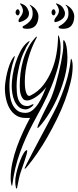

<svg xmlns="http://www.w3.org/2000/svg" viewBox="-20 -675 445 1099"><path d="M366 -347Q366 -297 352.5 -242.5Q339 -188 317 -135Q295 -82 266.5 -34.5Q238 13 208 47Q197 59 195 58Q193 57 197 43Q203 27 212.5 7Q222 -13 231.5 -32.5Q241 -52 250.5 -70Q260 -88 266 -100Q273 -115 282 -139.5Q291 -164 299.5 -194Q308 -224 316 -257Q324 -290 330 -320.5Q336 -351 339.5 -376.5Q343 -402 342 -418Q341 -436 342.5 -441.5Q344 -447 346 -445.5Q348 -444 350.5 -439Q353 -434 355 -430Q362 -410 364 -385Q366 -360 366 -347ZM169 -71Q162 -63 150 -56Q138 -49 127 -49Q103 -49 87.5 -63Q72 -77 63 -97.5Q54 -118 50.5 -141Q47 -164 47 -182Q47 -209 52.5 -244.5Q58 -280 69.5 -315.5Q81 -351 97.5 -382.5Q114 -414 137 -433Q143 -437 148 -440.5Q153 -444 145 -430Q139 -419 133.5 -411Q128 -403 125 -393Q109 -364 99.5 -332Q90 -300 84 -267Q75 -223 75 -179Q75 -163 76.5 -144Q78 -125 84 -108Q90 -91 102.5 -79.5Q115 -68 137 -68Q143 -68 151 -71Q159 -74 164 -77Q172 -80 172 -78Q172 -76 169 -71ZM392 -330Q396 -315 396 -295Q396 -254 384 -204.5Q372 -155 352.5 -102Q333 -49 306.5 5Q280 59 251.5 109Q223 159 193 202.5Q163 246 136 278Q135 279 132.5 282Q130 285 127.5 287.5Q125 290 123 291Q121 292 121 288Q121 286 133.5 261.5Q146 237 165 200.5Q184 164 206.5 121.5Q229 79 250 40Q271 1 286.5 -29Q302 -59 307 -70Q336 -134 356.5 -198.5Q377 -263 385 -332Q386 -340 386.5 -340.5Q387 -341 392 -330ZM327 -404Q327 -348 311.5 -290.5Q296 -233 273 -177Q250 -121 222.5 -68.5Q195 -16 170 29Q125 113 94 199.5Q63 286 51 380Q49 391 48 389Q47 389 45.5 383.5Q44 378 43 371.5Q42 365 41.5 358Q41 351 41 346Q41 301 51 255Q61 209 77 165Q93 121 112.5 79Q132 37 152 0H125Q95 0 73 -14Q51 -28 37 -51Q23 -74 15.5 -105Q8 -136 8 -170Q8 -183 11 -206.5Q14 -230 20 -255.5Q26 -281 35 -305.5Q44 -330 55 -345Q63 -356 64 -354Q65 -352 62 -341Q49 -303 41.5 -262Q34 -221 34 -181Q34 -158 37 -131Q40 -104 49.5 -81.5Q59 -59 77 -44Q95 -29 126 -29Q148 -29 166 -44Q184 -59 198.5 -81Q213 -103 224.5 -129Q236 -155 245 -177Q235 -163 221.5 -149.5Q208 -136 193 -125Q178 -114 163 -107Q148 -100 134 -100Q120 -100 112 -109Q104 -118 99.5 -131.5Q95 -145 94 -159Q93 -173 93 -184Q93 -220 97.5 -256.5Q102 -293 112 -328.5Q122 -364 138.5 -396.5Q155 -429 179 -456Q181 -459 184 -461.5Q187 -464 189.5 -465Q192 -466 192 -464.5Q192 -463 188 -456Q159 -402 140.5 -336Q122 -270 122 -208Q122 -202 122.5 -188.5Q123 -175 125.5 -161Q128 -147 133.5 -136.5Q139 -126 148 -126Q151 -126 156 -129Q198 -150 227 -187Q256 -224 275 -269.5Q294 -315 302.5 -363.5Q311 -412 312 -456Q312 -472 314 -473Q316 -474 321 -456Q327 -427 327 -404ZM136 188Q136 195 131.5 211Q127 227 121 245Q115 263 109 280Q103 297 100 306Q92 328 88 349.5Q84 371 79 394Q79 396 78 400Q77 404 74 404Q72 404 71 399Q70 394 70 392Q68 384 67.5 370Q67 356 68 348Q71 323 79 294.5Q87 266 96.5 241.5Q106 217 116 201Q126 185 133 185Q136 185 136 188ZM135 -510Q130 -510 119.5 -511.5Q109 -513 109 -521Q109 -524 118 -528.5Q127 -533 138 -541.5Q149 -550 158 -563.5Q167 -577 167 -598Q167 -624 157 -637Q155 -640 152 -643.5Q149 -647 150 -648Q152 -648 154.5 -646.5Q157 -645 158 -644Q178 -633 189 -615.5Q200 -598 200 -582Q200 -550 184.5 -530Q169 -510 135 -510ZM275 -604Q275 -609 278 -615.5Q281 -622 287 -622Q292 -622 295 -615.5Q298 -609 298 -604Q298 -600 295 -593.5Q292 -587 287 -587Q281 -587 278 -593Q275 -599 275 -604ZM304 -550Q299 -548 295 -548.5Q291 -549 291 -556Q291 -564 297 -571.5Q303 -579 309 -588Q315 -597 317 -608.5Q319 -620 311 -637Q309 -642 304 -648Q299 -654 301 -655Q303 -656 309 -653.5Q315 -651 317 -650Q334 -642 343 -626Q352 -610 352 -598Q352 -579 336.5 -566.5Q321 -554 304 -550ZM341 -510Q336 -510 325.5 -511.5Q315 -513 315 -521Q315 -524 324 -528.5Q333 -533 343.5 -541.5Q354 -550 363 -563.5Q372 -577 372 -598Q372 -623 363 -637Q361 -640 357.5 -643.5Q354 -647 356 -648Q357 -648 360 -646.5Q363 -645 364 -644Q384 -633 394.5 -615.5Q405 -598 405 -582Q405 -550 390 -530Q375 -510 341 -510ZM69 -604Q69 -609 72.5 -615.5Q76 -622 82 -622Q87 -622 90 -615.5Q93 -609 93 -604Q93 -600 90 -593.5Q87 -587 82 -587Q76 -587 72.5 -593Q69 -599 69 -604ZM98 -550Q86 -545 86 -556Q86 -564 92 -571.5Q98 -579 103.5 -588Q109 -597 111 -608.5Q113 -620 105 -637Q103 -642 98 -648Q93 -654 95 -655Q97 -656 103.5 -653.5Q110 -651 112 -650Q129 -642 137.5 -626Q146 -610 146 -598Q146 -579 130.5 -566.5Q115 -554 98 -550Z"/></svg>

Font: mr_AkronimG
Style: Regular
Weight: 400
Version: Version 1.002 April 14, 2020